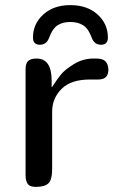

<svg xmlns="http://www.w3.org/2000/svg" viewBox="-20 -731 444 751"><path d="M402 -584Q402 -556 375 -556Q349 -556 339 -583Q326 -619 305.5 -632Q285 -645 255 -645Q225 -645 205 -632Q185 -619 172 -583Q162 -556 136 -556Q109 -556 109 -584Q109 -638 149.5 -674.5Q190 -711 255 -711Q321 -711 361.5 -674.5Q402 -638 402 -584ZM404 -459Q404 -420 365 -420H332Q257 -420 220.5 -383Q184 -346 184 -295V-71Q184 -28 169.5 -14Q155 0 120 0Q97 0 88.5 -11.5Q80 -23 80 -47V-459Q80 -483 90 -492.5Q100 -502 123 -502Q182 -502 182 -416V-391H184Q202 -419 217.5 -438.5Q233 -458 268.5 -480Q304 -502 345 -502H357Q382 -502 392.5 -491Q403 -480 404 -459Z"/></svg>

Font: Marmelad
Style: Regular
Weight: 400
Designer: Manvel Shmavonyan
Foundry: Cyreal
Version: Version 1.001;PS 001.001;hotconv 1.0.88;makeotf.lib2.5.64775